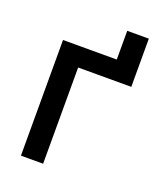

<svg xmlns="http://www.w3.org/2000/svg" viewBox="-128 -766 724 851"><g transform="rotate(20 234.0 -340.5)"><path d="M426.8 -681.1H324.9V-545.5H71.4V0H176.1V-453.8H426.8Z"/></g></svg>

Font: Magic Ui Pro Medium
Style: Regular
Weight: 500
Designer: Stefan Endress, Andreas Faust
Version: Version 1.000;FEAKit 1.0